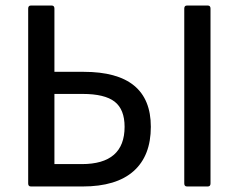

<svg xmlns="http://www.w3.org/2000/svg" viewBox="-20 -675 864 695"><path d="M92 0Q82 0 82 -11V-644Q82 -655 92 -655H167Q177 -655 177 -644V-415H283Q526 -415 526 -216Q526 -111 463.5 -55.5Q401 0 279 0ZM177 -81H276Q431 -81 431 -216Q431 -279 395 -307Q359 -335 279 -335H177ZM657 0Q647 0 647 -11V-644Q647 -655 657 -655H732Q742 -655 742 -644V-11Q742 0 732 0Z"/></svg>

Font: Sofia Sans Medium
Style: Regular
Weight: 500
Designer: Botio Nikoltchev, Ani Petrova
Foundry: lettersoup
Version: Version 4.101; ttfautohint (v1.8.4.7-5d5b)